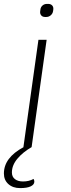

<svg xmlns="http://www.w3.org/2000/svg" viewBox="-53 -754 363 984"><path d="M144 -550H186L109 0H67ZM153 -697 154 -704Q155 -717 164.5 -725.5Q174 -734 188 -734H194Q207 -734 214.5 -726Q222 -718 220 -704L219 -697Q217 -684 207 -675.5Q197 -667 184 -667H178Q165 -667 158 -675.5Q151 -684 153 -697ZM-33 135Q-33 54 68 0H109Q64 26 36 59.5Q8 93 8 130Q8 152 23.5 164Q39 176 65 176Q96 176 119 163Q123 170 123 177Q123 192 104.5 201Q86 210 50 210Q13 210 -10 189.5Q-33 169 -33 135Z"/></svg>

Font: Krub ExtraLight
Style: Italic
Weight: 275
Italic angle: -8°
Designer: Ekaluck Peanpanawate
Foundry: Cadson Demak Co.,Ltd.
Version: Version 1.000; ttfautohint (v1.6)